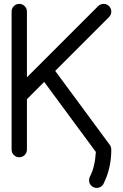

<svg xmlns="http://www.w3.org/2000/svg" viewBox="-20 -801 626 978"><path d="M468.3 -26.9 205.1 -383.8 117.2 -295.9V-39.1Q117.2 -22.9 105.7 -11.5Q94.2 0 78.1 0Q62 0 50.5 -11.5Q39.1 -22.9 39.1 -39.1V-742.2Q39.1 -758.3 50.5 -769.8Q62 -781.2 78.1 -781.2Q94.2 -781.2 105.7 -769.8Q117.2 -758.3 117.2 -742.2V-407.2L479 -769Q491.7 -781.2 507.8 -781.2Q523.9 -781.2 535.4 -769.8Q546.9 -758.3 546.9 -742.2Q546.9 -726.1 535.6 -714.4L261.2 -439.9L539.6 -62.5Q546.9 -53.2 546.9 -36.6Q546.4 54.2 509.8 129.9Q506.8 138.2 500.5 144.5Q488.8 156.2 472.7 156.2Q456.5 156.2 445.1 144.8Q433.6 133.3 433.6 117.2Q433.6 106.9 438 98.6Q463.4 51.3 468.3 -26.9Z"/></svg>

Font: Comfortaa
Style: Regular
Weight: 400
Designer: Johan Aakerlund - aajohan
Foundry: Johan Aakerlund
Version: Version 2.004 2013